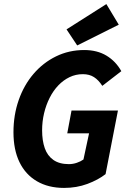

<svg xmlns="http://www.w3.org/2000/svg" viewBox="-20 -909 640 941"><path d="M294.1 12Q216.9 12 161 -20.7Q105 -53.4 75.5 -114.2Q46 -175.1 46 -260.8Q46 -345.4 71.7 -418.7Q97.4 -492.1 144.2 -546.8Q191 -601.6 254.6 -632.7Q318.2 -663.8 392.9 -663.8Q456.3 -663.8 502 -636.2Q547.6 -608.6 574.6 -560.2L481.4 -488.2Q463.2 -516.6 440.7 -531Q418.2 -545.5 386 -545.5Q351.5 -545.5 321.1 -531Q290.6 -516.4 265.9 -490.6Q241.1 -464.7 223.5 -429.8Q205.8 -394.9 196.1 -354.3Q186.4 -313.7 186.4 -270.1Q186.4 -220 199.4 -182.8Q212.4 -145.7 241.6 -125.2Q270.9 -104.6 317.5 -104.6Q337.5 -104.6 356.6 -111.2Q375.7 -117.7 389 -127.3L416.5 -255.4H309.6L330.5 -367.1H558L497.4 -55.6Q461 -27.3 408.2 -7.6Q355.4 12 294.1 12ZM358.4 -686.3 306.1 -765 501.3 -889 562.1 -788Z"/></svg>

Font: SourceCodeVF
Style: Italic
Weight: 200
Italic angle: -11°
Monospace: yes
Designer: Paul D. Hunt, Teo Tuominen
Foundry: Adobe
Version: Version 1.026;hotconv 1.1.0;makeotfexe 2.6.0